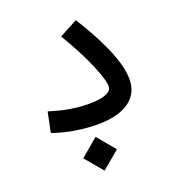

<svg xmlns="http://www.w3.org/2000/svg" viewBox="-104 -568 793 866"><g transform="rotate(-15 293.0 -134.5)"><path d="M252.4 2.4Q222.7 2.4 195.6 0.5Q168.5 -1.5 142.1 -5.9Q115.7 -10.3 87.9 -17.1L99.1 -114.7Q128.4 -108.9 152.6 -105Q176.8 -101.1 200 -99.4Q223.1 -97.7 250 -97.7Q282.2 -97.7 315.7 -102.8Q349.1 -107.9 371.8 -119.6Q394.5 -131.3 394.5 -150.4Q394.5 -177.2 356.2 -251.2Q317.9 -325.2 245.6 -425.8L328.6 -479.5Q379.4 -412.1 416.5 -351.3Q453.6 -290.5 473.9 -238.5Q494.1 -186.5 494.1 -145.5Q494.1 -99.1 465.8 -65.9Q437.5 -32.7 383.5 -15.1Q329.6 2.4 252.4 2.4ZM278.3 209.5 199.7 130.9 278.3 51.8 356.9 130.9Z"/></g></svg>

Font: Cascadia Code
Style: Regular
Weight: 400
Designer: Aaron Bell
Foundry: Saja Typeworks
Version: Version 2404.023